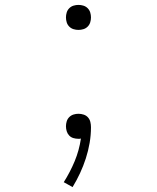

<svg xmlns="http://www.w3.org/2000/svg" viewBox="-20 -558 640 783"><path d="M300 -436Q290 -436 280 -439Q270 -442 262.5 -449.5Q255 -457 252 -467Q249 -477 249 -487Q249 -497 252 -507Q255 -517 262.5 -524.5Q270 -532 280 -535Q290 -538 300 -538Q310 -538 320 -535Q330 -532 337.5 -524.5Q345 -517 348 -507Q351 -497 351 -487Q351 -477 348 -467Q345 -457 337.5 -449.5Q330 -442 320 -439Q310 -436 300 -436ZM276 205 240 185Q266 144 284.5 99.5Q303 55 310 7Q307 8 304.5 8Q302 8 299 8Q289 8 279 5Q269 2 262 -5.5Q255 -13 252 -23Q249 -33 249 -43Q249 -53 252 -63Q255 -73 262.5 -80.5Q270 -88 280 -91Q290 -94 300 -94Q311 -94 321.5 -90.5Q332 -87 339 -79Q346 -71 348.5 -60.5Q351 -50 351 -39Q351 -7 345.5 25Q340 57 330 88Q320 119 306.5 148Q293 177 276 205Z"/></svg>

Font: Iosevka Curly XLtEx
Style: Regular
Weight: 200
Width: 7
Monospace: yes
Designer: Belleve Invis
Foundry: Belleve Invis
Version: Version 11.1.0; ttfautohint (v1.8.3)